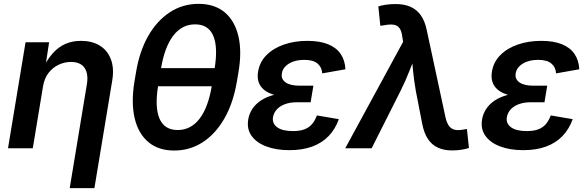

<svg xmlns="http://www.w3.org/2000/svg" viewBox="-20 -759 3012 983"><path d="M200.2 -316.4 147.9 0H21L110.8 -542.5H231.4L210.9 -408.2H199.2Q222.7 -455.6 251 -487.1Q279.3 -518.6 314.9 -534.2Q350.6 -549.8 394.5 -549.8Q450.7 -549.8 490.2 -525.9Q529.8 -502 547.6 -455.8Q565.4 -409.7 554.2 -344.2L463.4 204.1H336.9L424.3 -324.7Q434.1 -380.4 413.1 -411.1Q392.1 -441.9 343.3 -441.9Q310.1 -441.9 279.5 -427.2Q249 -412.6 228 -385Q207 -357.4 200.2 -316.4Z M872.1 11.7Q791.5 11.7 740 -31.2Q688.5 -74.2 669.7 -152.8Q650.9 -231.4 668 -339.4L676.3 -388.2Q693.8 -495.6 738.5 -574.2Q783.2 -652.8 849.1 -696Q915 -739.3 996.6 -739.3Q1078.1 -739.3 1129.9 -696.3Q1181.6 -653.3 1200.4 -574.5Q1219.2 -495.6 1200.7 -388.2L1192.4 -339.4Q1173.8 -230.5 1128.4 -151.6Q1083 -72.8 1017.3 -30.5Q951.7 11.7 872.1 11.7ZM889.6 -93.3Q957.5 -93.3 1002 -151.6Q1046.4 -210 1064.5 -320.3L1078.6 -407.2Q1096.7 -517.6 1071.8 -575.9Q1046.9 -634.3 979 -634.3Q911.1 -634.3 866.7 -575.9Q822.3 -517.6 804.2 -407.2L789.6 -320.3Q771.5 -209 796.9 -151.1Q822.3 -93.3 889.6 -93.3ZM764.6 -317.4 780.3 -410.2H1104.5L1088.9 -317.4Z M1461.4 9.8Q1394 9.8 1343.5 -9.3Q1293 -28.3 1267.8 -63.7Q1242.7 -99.1 1251 -147.9Q1255.4 -175.3 1271.2 -200.2Q1287.1 -225.1 1315.2 -244.1Q1343.3 -263.2 1385.7 -274.2Q1428.2 -285.2 1485.8 -285.2H1578.6L1570.3 -235.4H1499.5Q1464.8 -235.4 1438.7 -225.6Q1412.6 -215.8 1397.2 -198.7Q1381.8 -181.6 1377.9 -160.2Q1372.1 -127.4 1398.7 -107.7Q1425.3 -87.9 1480 -87.9Q1515.1 -87.9 1538.8 -96.9Q1562.5 -106 1577.6 -123.8Q1592.8 -141.6 1602.5 -168L1714.8 -148.9Q1696.8 -98.1 1662.8 -62.7Q1628.9 -27.3 1578.9 -8.8Q1528.8 9.8 1461.4 9.8ZM1482.9 -261.7Q1427.7 -261.7 1390.6 -271.5Q1353.5 -281.2 1332.3 -298.8Q1311 -316.4 1303.7 -340.1Q1296.4 -363.8 1301.3 -392.1Q1309.6 -442.4 1345 -477.5Q1380.4 -512.7 1434.6 -531.2Q1488.8 -549.8 1553.7 -549.8Q1616.7 -549.8 1659.2 -532.7Q1701.7 -515.6 1723.9 -483.2Q1746.1 -450.7 1748.5 -404.3L1629.9 -383.3Q1627.4 -416 1605 -434.3Q1582.5 -452.6 1537.6 -452.6Q1490.2 -452.6 1458.7 -432.9Q1427.2 -413.1 1422.9 -382.3Q1418.5 -354 1442.1 -337.2Q1465.8 -320.3 1513.7 -320.3H1584.5L1574.7 -261.7Z M1747.6 0 2043.9 -544.9 2039.6 -570.8Q2036.1 -600.6 2025.1 -615.2Q2014.2 -629.9 1994.6 -632.6Q1975.1 -635.3 1945.3 -629.4L1927.2 -627L1917 -726.1Q1931.6 -731.4 1955.8 -734.9Q1980 -738.3 2005.9 -738.3Q2049.8 -738.3 2081.8 -724.1Q2113.8 -710 2134.8 -680.2Q2155.8 -650.4 2165.5 -602.1L2260.7 -158.7Q2267.6 -128.4 2279.8 -113Q2292 -97.7 2310.1 -94.2Q2328.1 -90.8 2352.5 -95.7L2370.6 -98.6L2380.9 -1.5Q2367.2 3.4 2344 7.3Q2320.8 11.2 2294.9 11.2Q2252.9 11.2 2221.7 -3.2Q2190.4 -17.6 2170.7 -47.6Q2150.9 -77.6 2141.6 -125.5L2108.9 -293.9Q2099.6 -345.7 2094.7 -396.7Q2089.8 -447.8 2085 -501H2118.7Q2096.2 -447.8 2076.4 -396.5Q2056.6 -345.2 2030.8 -293.9L1882.8 0Z M2658.7 9.8Q2591.3 9.8 2540.8 -9.3Q2490.2 -28.3 2465.1 -63.7Q2439.9 -99.1 2448.2 -147.9Q2452.6 -175.3 2468.5 -200.2Q2484.4 -225.1 2512.5 -244.1Q2540.5 -263.2 2583 -274.2Q2625.5 -285.2 2683.1 -285.2H2775.9L2767.6 -235.4H2696.8Q2662.1 -235.4 2636 -225.6Q2609.9 -215.8 2594.5 -198.7Q2579.1 -181.6 2575.2 -160.2Q2569.3 -127.4 2595.9 -107.7Q2622.6 -87.9 2677.2 -87.9Q2712.4 -87.9 2736.1 -96.9Q2759.8 -106 2774.9 -123.8Q2790 -141.6 2799.8 -168L2912.1 -148.9Q2894 -98.1 2860.1 -62.7Q2826.2 -27.3 2776.1 -8.8Q2726.1 9.8 2658.7 9.8ZM2680.2 -261.7Q2625 -261.7 2587.9 -271.5Q2550.8 -281.2 2529.5 -298.8Q2508.3 -316.4 2501 -340.1Q2493.7 -363.8 2498.5 -392.1Q2506.8 -442.4 2542.2 -477.5Q2577.6 -512.7 2631.8 -531.2Q2686 -549.8 2751 -549.8Q2814 -549.8 2856.4 -532.7Q2898.9 -515.6 2921.1 -483.2Q2943.4 -450.7 2945.8 -404.3L2827.1 -383.3Q2824.7 -416 2802.2 -434.3Q2779.8 -452.6 2734.9 -452.6Q2687.5 -452.6 2656 -432.9Q2624.5 -413.1 2620.1 -382.3Q2615.7 -354 2639.4 -337.2Q2663.1 -320.3 2710.9 -320.3H2781.7L2772 -261.7Z"/></svg>

Font: Inter 16pt SemiBold
Style: Italic
Weight: 600
Italic angle: -9.3988°
Version: Version 4.001;git-66647c0bb